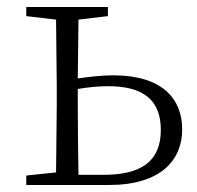

<svg xmlns="http://www.w3.org/2000/svg" viewBox="-20 -528 561 548"><path d="M55 0H291C439 0 500 -71 500 -159C500 -245 444 -313 304 -313C270 -313 236 -309 202 -304L204 -472L288 -482V-508H55V-482L140 -472L142 -283V-226L140 -36L55 -27ZM202 -274C231 -279 260 -282 289 -282C392 -282 439 -240 439 -157C439 -69 385 -29 275 -29H204C203 -84 202 -169 202 -226Z"/></svg>

Font: Noto Serif TC ExtraLight
Style: Regular
Weight: 200
Designer: Ryoko NISHIZUKA 西塚涼子 (kana & ideographs); Frank Grießhammer (Latin, Greek & Cyrillic); Wenlong ZHANG 张文龙 (bopomofo); San
Foundry: Adobe
Version: Version 2.001;hotconv 1.1.0;makeotfexe 2.6.0